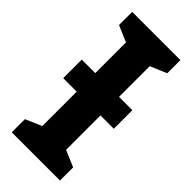

<svg xmlns="http://www.w3.org/2000/svg" viewBox="-230 -760 805 805"><g transform="rotate(45 172.5 -357.0)"><path d="M316 -714V-636L243 -605V-423H322V-313H243V-109L316 -78V0H30V-78L102 -109V-313H22V-423H102V-605L30 -636V-714Z"/></g></svg>

Font: Noto Sans Condensed
Style: Bold
Weight: 700
Width: 3
Designer: Monotype Design Team
Foundry: Monotype Imaging Inc.
Version: Version 2.013; ttfautohint (v1.8.4.7-5d5b)